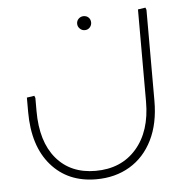

<svg xmlns="http://www.w3.org/2000/svg" viewBox="-46 -407 654 683"><g transform="rotate(-5 280.5 -65.5)"><path d="M271 231Q170 231 110 162Q50 93 50 -29H80Q80 80 131 140.5Q182 201 271 201Q363 201 417 139Q471 77 471 -29H501Q501 52 472 110.5Q443 169 391 200Q339 231 271 231ZM50 -29V-80L77 -84L80 -76V-29ZM471 -29V-358L498 -362L501 -354V-29ZM276 -301Q266 -301 258.5 -308.5Q251 -316 251 -326Q251 -337 258.5 -344Q266 -351 276 -351Q287 -351 294 -344Q301 -337 301 -326Q301 -316 294 -308.5Q287 -301 276 -301Z"/></g></svg>

Font: Fustat ExtraLight
Style: Regular
Weight: 250
Designer: Mohamed Gaber, Khaled Hosny, Laura Garcia Mut
Foundry: Kief Type Foundry, Alif Type Foundry, Hard Type Foundry
Version: Version 1.007